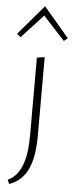

<svg xmlns="http://www.w3.org/2000/svg" viewBox="-77 -721 404 1042"><g transform="rotate(5 125.0 -200.0)"><path d="M-13 -527 125 -689 263 -527 243 -510 125 -638 7 -510ZM105 -407 147 -414V17Q147 132 115 198.5Q83 265 15 289L5 267Q56 243 80.5 182Q105 121 105 17Z"/></g></svg>

Font: Ysabeau Infant Light
Style: Regular
Weight: 300
Designer: Christian Thalmann (Catharsis Fonts)
Version: Version 0.003